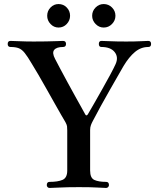

<svg xmlns="http://www.w3.org/2000/svg" viewBox="-20 -928 784 948"><path d="M225 0Q218 0 214.5 -4.5Q211 -9 211 -14Q211 -30 225 -30Q266 -30 289 -40Q312 -50 312 -86V-284Q312 -297 311 -304.5Q310 -312 303 -325Q297 -335 282.5 -360Q268 -385 249 -419Q230 -453 209 -490Q188 -527 169 -560Q150 -593 136 -615Q116 -649 102 -666.5Q88 -684 72.5 -690Q57 -696 32 -696Q18 -696 18 -711Q18 -726 32 -726Q42 -726 75 -724.5Q108 -723 146 -723Q175 -723 207 -723.5Q239 -724 263 -725Q287 -726 291 -726Q306 -726 306 -711Q306 -696 291 -696Q259 -696 247.5 -681.5Q236 -667 252 -637Q262 -617 278.5 -586.5Q295 -556 313.5 -521.5Q332 -487 350 -455Q368 -423 381.5 -398.5Q395 -374 401 -363Q407 -353 414 -364Q426 -384 445 -417.5Q464 -451 485 -488Q506 -525 524 -558.5Q542 -592 551 -612Q566 -646 546 -671Q526 -696 481 -696Q468 -696 468 -711Q468 -726 481 -726Q492 -726 523.5 -724.5Q555 -723 603 -723Q647 -723 674.5 -724.5Q702 -726 712 -726Q726 -726 726 -711Q726 -696 712 -696Q676 -696 646.5 -671.5Q617 -647 590 -602Q583 -590 565 -558.5Q547 -527 523.5 -486Q500 -445 477.5 -404Q455 -363 439 -332Q433 -321 429 -310.5Q425 -300 425 -286V-86Q425 -49 446 -39.5Q467 -30 504 -30Q518 -30 518 -14Q518 -9 514 -4.5Q510 0 504 0Q491 0 461.5 -2Q432 -4 370 -4Q310 -4 274.5 -2Q239 0 225 0ZM492 -792Q469 -792 452 -809.5Q435 -827 435 -850Q435 -874 452 -891Q469 -908 492 -908Q516 -908 533 -891Q550 -874 550 -850Q550 -827 533 -809.5Q516 -792 492 -792ZM269 -792Q246 -792 229.5 -809.5Q213 -827 213 -850Q213 -874 229.5 -891Q246 -908 269 -908Q293 -908 309.5 -891Q326 -874 326 -850Q326 -827 309.5 -809.5Q293 -792 269 -792Z"/></svg>

Font: Zen Old Mincho
Style: Bold
Weight: 700
Designer: Yoshimichi Ohira
Foundry: Positype
Version: Version 1.500